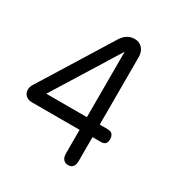

<svg xmlns="http://www.w3.org/2000/svg" viewBox="-174 -871 949 999"><g transform="rotate(30 300.0 -371.0)"><path d="M335.9 -46.9V-189H50.8Q25.4 -189 11.7 -202.4Q-2 -215.8 -2 -235.8Q-2 -255.9 11.2 -273.9L272 -694.8Q301.3 -742.2 349.1 -742.2Q377 -742.2 395 -722.7Q413.1 -703.1 413.1 -669.9V-265.1H460.9Q498 -265.1 498 -225.1Q498 -189.9 464.8 -189.9H413.1V-46.9Q413.1 0 375 0Q356.9 0 346.4 -12.2Q335.9 -24.4 335.9 -46.9ZM335.9 -658.2 91.8 -265.1H335.9Z"/></g></svg>

Font: BPreplay
Style: Regular
Weight: 400
Designer: Magenta/George Triantafyllakos
Foundry: Magenta/George Triantafyllakos
Version: Version 1.00